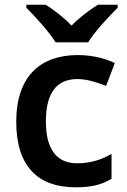

<svg xmlns="http://www.w3.org/2000/svg" viewBox="-20 -786 540 816"><path d="M216 -606H355C381 -651 443 -716 480 -753V-766H396C361 -744 319 -713 284 -677C250 -713 209 -744 174 -766H92V-753C129 -716 189 -651 216 -606ZM300 10C370 10 412 -1 454 -26V-132C412 -108 367 -92 307 -92C222 -92 175 -151 175 -269C175 -389 219 -450 309 -450C348 -450 390 -437 431 -421L468 -518C431 -536 376 -552 310 -552C157 -552 49 -467 49 -268C49 -76 145 10 300 10Z"/></svg>

Font: Noto Sans New Tai Lue Semibold
Style: Regular
Weight: 600
Designer: Monotype Design Team
Foundry: Monotype Imaging Inc.
Version: Version 2.004